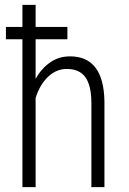

<svg xmlns="http://www.w3.org/2000/svg" viewBox="-20 -770 529 790"><path d="M257.3 -608.4H126.5V-445.3Q149.9 -487.8 185.8 -512.9Q221.7 -538.1 268.1 -538.1Q406.2 -538.1 409.7 -354V0H356V-348.1Q355.5 -418.9 331.1 -452.6Q306.6 -486.3 254.4 -486.3Q211.9 -486.3 178 -454.3Q144 -422.4 126.5 -366.7V0H72.3V-608.4H4.4V-659.2H72.3V-750H126.5V-659.2H257.3Z"/></svg>

Font: MAUL Condensed Light
Style: Light
Weight: 300
Designer: MAUL
Version: Version 2.137; 2017; ttfautohint (v1.8.3)